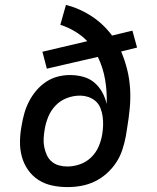

<svg xmlns="http://www.w3.org/2000/svg" viewBox="-20 -755 640 783"><path d="M255 8Q223 8 192.5 1.5Q162 -5 137 -21Q112 -37 94.5 -62Q77 -87 69 -116.5Q61 -146 61.5 -178Q62 -210 68 -242Q72 -267 79 -292Q86 -317 98 -340.5Q110 -364 127.5 -385Q145 -406 167.5 -421Q190 -436 215 -442.5Q240 -449 265 -449Q293 -449 319 -442Q345 -435 364.5 -418.5Q384 -402 396.5 -379.5Q409 -357 415 -331Q417 -382 408.5 -431Q400 -480 379 -523L171 -475L153 -544L336 -587Q314 -610 285.5 -627Q257 -644 226 -654L249 -735Q307 -720 355 -688Q403 -656 437 -610L520 -630L539 -561L474 -545Q489 -510 498.5 -472Q508 -434 510.5 -393.5Q513 -353 509 -312Q505 -271 498 -230L493 -199Q488 -172 479 -144.5Q470 -117 454 -92.5Q438 -68 415 -47.5Q392 -27 365.5 -14.5Q339 -2 311 3Q283 8 255 8ZM255 -76Q280 -76 306 -85Q332 -94 352 -113.5Q372 -133 382.5 -158Q393 -183 397 -208Q400 -227 400.5 -245Q401 -263 398.5 -280.5Q396 -298 389.5 -314.5Q383 -331 370 -342.5Q357 -354 340 -359.5Q323 -365 305 -365Q279 -365 252.5 -355Q226 -345 206.5 -324.5Q187 -304 176.5 -278Q166 -252 162 -226Q159 -208 158 -190Q157 -172 160.5 -155Q164 -138 171 -122.5Q178 -107 191 -96Q204 -85 220.5 -80.5Q237 -76 255 -76Z"/></svg>

Font: Iosevka HT Medium Extended
Style: Italic
Weight: 500
Width: 7
Italic angle: -9°
Monospace: yes
Designer: Belleve Invis
Foundry: Belleve Invis
Version: Version 32.3.0; ttfautohint (v1.8.4)